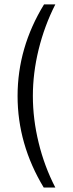

<svg xmlns="http://www.w3.org/2000/svg" viewBox="-20 -760 328 864"><path d="M59.1 -328.1Q59.1 -545.9 178.2 -740.2H229Q180.2 -644.5 153.8 -537.1Q127.9 -431.2 127.9 -328.1Q127.9 -224.1 153.8 -118.2Q179.7 -11.2 229 84H176.8Q59.1 -110.8 59.1 -328.1Z"/></svg>

Font: D-DIN-PRO
Style: Regular
Weight: 400
Designer: Charles Nix
Foundry: Datto Inc.
Version: Version 1.000;hotconv 1.0.109;makeotfexe 2.5.65596